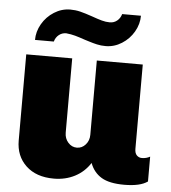

<svg xmlns="http://www.w3.org/2000/svg" viewBox="-52 -767 732 824"><g transform="rotate(5 314.0 -354.5)"><path d="M244 -191Q244 -166 259.5 -148.5Q275 -131 297 -131Q319 -131 334.5 -148.5Q350 -166 350 -191V-511H548V-148Q548 -129 557 -120Q566 -111 579 -111Q598 -111 614 -120V-13Q582 10 513 10Q449 10 415 -10.5Q381 -31 366 -71Q341 -32 300.5 -11Q260 10 210 10Q134 10 90 -31.5Q46 -73 46 -140V-511H244ZM382 -576Q362 -576 344.5 -580Q327 -584 311.5 -589Q296 -594 292 -595Q266 -604 248 -609Q230 -614 209 -616Q191 -616 177.5 -605Q164 -594 159 -576H78Q78 -612 97 -645Q116 -678 148.5 -698.5Q181 -719 218 -719Q240 -719 260.5 -714Q281 -709 313 -698Q338 -689 356 -684Q374 -679 391 -679Q409 -679 422.5 -690Q436 -701 441 -719H522Q522 -683 503 -650Q484 -617 451.5 -596.5Q419 -576 382 -576Z"/></g></svg>

Font: Chivo Black
Style: Regular
Weight: 900
Designer: Hector Gatti
Foundry: Omnibus-Type
Version: Version 1.007